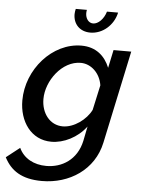

<svg xmlns="http://www.w3.org/2000/svg" viewBox="-106 -777 773 1048"><g transform="rotate(5 280.5 -253.0)"><path d="M437 -729C425 -688 395 -658 367 -658C342 -658 325 -682 325 -711C325 -717 326 -723 327 -729H266C264 -719 262 -710 262 -700C262 -645 299 -607 356 -607C423 -607 483 -659 498 -729ZM-44 111C-8 181 52 223 163 223C314 223 448 136 480 -15L588 -523H491L470 -424C444 -488 394 -532 315 -532C156 -532 19 -377 19 -206C19 -92 84 5 196 5C264 5 339 -32 386 -95L370 -15C347 91 265 139 180 139C112 139 56 109 30 53ZM406 -188C379 -133 312 -84 251 -84C180 -84 133 -146 133 -224C133 -324 217 -438 319 -438C376 -438 426 -391 436 -325Z"/></g></svg>

Font: FIGSv2-sans-serif SmBold Italic
Style: Regular
Weight: 600
Italic angle: -12°
Designer: Matt McInerney, Pablo Impallari, Rodrigo Fuenzalida
Foundry: Matt McInerney, Pablo Impallari, Rodrigo Fuenzalida
Version: Version 4.020;hotconv 1.0.109;makeotfexe 2.5.65596